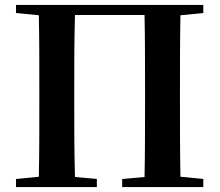

<svg xmlns="http://www.w3.org/2000/svg" viewBox="-20 -761 893 781"><path d="M45 -708 138 -699C140 -598 140 -496 140 -394V-350C140 -241 140 -141 138 -42L45 -33V0H374V-33L285 -41C282 -142 282 -242 282 -351V-394C282 -497 282 -599 285 -700H568C570 -598 570 -496 570 -394V-351C570 -241 570 -141 568 -41L477 -33V0H807V-33L714 -42C712 -142 712 -242 712 -350V-394C712 -497 712 -599 714 -699L807 -708V-741H45Z"/></svg>

Font: Noto Serif SC
Style: Bold
Weight: 700
Designer: Ryoko NISHIZUKA 西塚涼子 (kana & ideographs); Frank Grießhammer (Latin, Greek & Cyrillic); Wenlong ZHANG 张文龙 (bopomofo); San
Foundry: Adobe
Version: Version 2.001;hotconv 1.1.0;makeotfexe 2.6.0